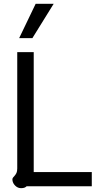

<svg xmlns="http://www.w3.org/2000/svg" viewBox="-20 -972 534 1002"><path d="M44 0ZM45 -31Q44 -38 46 -42Q48 -46 54 -52Q62 -61 66 -69.5Q70 -78 70 -93V-700H156V-74H459V0H119Q110 10 90 10Q73 10 60 -2.5Q47 -15 45 -31ZM166 -952H260L149 -773H80Z"/></svg>

Font: Niramit
Style: Regular
Weight: 400
Version: Version 1.000; ttfautohint (v1.6)